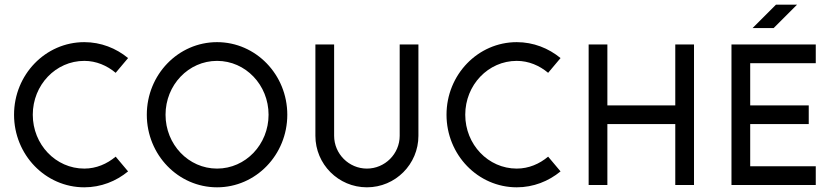

<svg xmlns="http://www.w3.org/2000/svg" viewBox="-20 -790 3564 820"><path d="M474 -121C437 -90 391 -70 340 -70C218 -70 120 -173 120 -300C120 -427 218 -530 340 -530C391 -530 437 -510 474 -479L527 -542C476 -584 411 -610 340 -610C174 -610 40 -471 40 -300C40 -129 174 10 340 10C411 10 476 -16 527 -58L474 -121Z M687 -300C687 -427 785 -530 907 -530C1029 -530 1127 -427 1127 -300C1127 -173 1029 -70 907 -70C785 -70 687 -173 687 -300ZM607 -300C607 -129 741 10 907 10C1073 10 1207 -129 1207 -300C1207 -471 1073 -610 907 -610C741 -610 607 -471 607 -300Z M1687 -210C1687 -133 1624 -70 1547 -70C1470 -70 1407 -133 1407 -210V-600H1327V-210C1327 -89 1425 10 1547 10C1669 10 1767 -89 1767 -210V-600H1687Z M2321 -121C2284 -90 2238 -70 2187 -70C2065 -70 1967 -173 1967 -300C1967 -427 2065 -530 2187 -530C2238 -530 2284 -510 2321 -479L2374 -542C2323 -584 2258 -610 2187 -610C2021 -610 1887 -471 1887 -300C1887 -129 2021 10 2187 10C2258 10 2323 -16 2374 -58L2321 -121Z M2494 0H2574V-260H2864V0H2944V-600H2864V-340H2574V-600H2494Z M3104 -600H3464V-520H3184V-340H3434V-260H3184V-80H3464V0H3104ZM3384 -770H3294L3194 -670H3284Z"/></svg>

Font: Gauge
Style: Regular
Weight: 400
Designer: Daniel Pimley
Foundry: Daniel Pimley
Version: Version 1.004;PS 001.001;hotconv 1.0.56